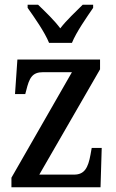

<svg xmlns="http://www.w3.org/2000/svg" viewBox="-20 -786 485 806"><path d="M186 -606H282C300 -651 345 -715 371 -753V-766H327C298 -737 259 -701 233 -667C208 -701 170 -737 140 -766H96V-753C123 -715 168 -651 186 -606ZM28 0H402L407 -165H365L360 -137C350 -82 335 -53 291 -53H145L400 -495V-536H53L43 -391H86L90 -406C103 -459 115 -483 161 -483H282L28 -40Z"/></svg>

Font: Noto Serif Ethiopic Condensed Medium
Style: Regular
Weight: 500
Width: 3
Designer: Monotype Design Team
Foundry: Monotype Imaging Inc.
Version: Version 2.102